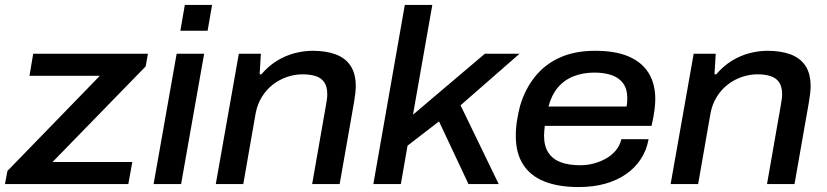

<svg xmlns="http://www.w3.org/2000/svg" viewBox="-35 -743 3339 775"><path d="M-15 0 -5 -53 368 -437H84L99 -526H562L553 -475L177 -89H499L483 0Z M693 -619 711 -723H821L803 -619ZM585 0 678 -526H789L696 0Z M836 0 929 -526H1018L1013 -443H1020Q1049 -477 1083.5 -498Q1118 -519 1155 -528.5Q1192 -538 1227 -538Q1281 -538 1320 -523.5Q1359 -509 1380 -477.5Q1401 -446 1401 -395Q1401 -381 1399 -364.5Q1397 -348 1394 -330L1336 0H1225L1281 -320Q1283 -332 1284.5 -342.5Q1286 -353 1286 -362Q1286 -394 1273.5 -411.5Q1261 -429 1238.5 -436Q1216 -443 1187 -443Q1155 -443 1124 -432.5Q1093 -422 1067 -402Q1041 -382 1022.5 -352.5Q1004 -323 997 -286L947 0Z M1472 0 1599 -723H1710L1632 -280L1922 -526H2062L1824 -318L1978 0H1856L1737 -253L1610 -155L1583 0Z M2301 12Q2219 12 2162.5 -10.5Q2106 -33 2076.5 -79Q2047 -125 2047 -194Q2047 -226 2052 -257Q2057 -288 2064 -315Q2084 -383 2124.5 -433.5Q2165 -484 2225.5 -511Q2286 -538 2367 -538Q2449 -538 2502.5 -515Q2556 -492 2583 -448.5Q2610 -405 2610 -343Q2610 -325 2607 -300Q2604 -275 2595 -235H2164Q2163 -224 2162 -214.5Q2161 -205 2161 -196Q2161 -154 2178 -127.5Q2195 -101 2227.5 -88.5Q2260 -76 2307 -76Q2335 -76 2361.5 -83Q2388 -90 2411 -103Q2434 -116 2450.5 -135.5Q2467 -155 2473 -181H2583Q2575 -137 2552 -101.5Q2529 -66 2492.5 -40.5Q2456 -15 2408 -1.5Q2360 12 2301 12ZM2179 -313H2494Q2496 -323 2496.5 -331.5Q2497 -340 2497 -347Q2497 -384 2480 -407Q2463 -430 2433 -440Q2403 -450 2365 -450Q2318 -450 2280 -435Q2242 -420 2216.5 -389.5Q2191 -359 2179 -313Z M2672 0 2765 -526H2854L2849 -443H2856Q2885 -477 2919.5 -498Q2954 -519 2991 -528.5Q3028 -538 3063 -538Q3117 -538 3156 -523.5Q3195 -509 3216 -477.5Q3237 -446 3237 -395Q3237 -381 3235 -364.5Q3233 -348 3230 -330L3172 0H3061L3117 -320Q3119 -332 3120.5 -342.5Q3122 -353 3122 -362Q3122 -394 3109.5 -411.5Q3097 -429 3074.5 -436Q3052 -443 3023 -443Q2991 -443 2960 -432.5Q2929 -422 2903 -402Q2877 -382 2858.5 -352.5Q2840 -323 2833 -286L2783 0Z"/></svg>

Font: Archivo SemiExpanded Medium
Style: Italic
Weight: 500
Width: 6
Italic angle: -10°
Designer: Hector Gatti
Foundry: Omnibus-Type
Version: Version 2.001